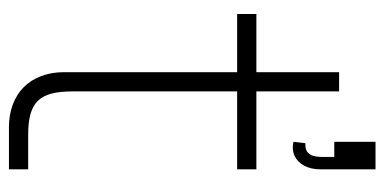

<svg xmlns="http://www.w3.org/2000/svg" viewBox="-230 -610 840 419"><g transform="rotate(90 189.5 -400.0)"><path d="M10 -498H349V-540H10ZM349 -42H273Q246.5 -42 228.5 -47Q210.5 -52 199.5 -63.2Q188.5 -74.5 183.8 -92.8Q179 -111 179 -138V-720.5H137V-131V-120.5Q137 -93 145.5 -70.5Q154 -48 169.5 -32.5Q185 -17 207.5 -8.5Q230 0 257.5 0H268H349ZM292 -647Q306.5 -646 313 -652.8Q319.5 -659.5 321 -670Q322.5 -680.5 322 -699Q322 -702 322 -704.8Q322 -707.5 322 -710H289V-800H349V-680Q349 -658.5 340.8 -643.8Q332.5 -629 318.8 -623Q305 -617 289 -621Z"/></g></svg>

Font: Vela Sans GX ExtLt
Style: Regular
Weight: 200
Designer: Principal design: Mikhail Sharanda - project Manrope.
Design modification: Ravid Balaliev
Foundry: Mikhail Sharanda
Version: Version 1.001